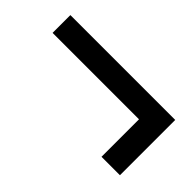

<svg xmlns="http://www.w3.org/2000/svg" viewBox="-38 -604 641 641"><g transform="rotate(45 282.5 -283.5)"><path d="M526 -153H439V-330H31V-414H526Z"/></g></svg>

Font: Hind Medium
Style: Regular
Weight: 500
Designer: Manushi Parikh, Satya Rajpurohit
Foundry: Indian Type Foundry
Version: Version 1.201;PS 1.0;hotconv 1.0.78;makeotf.lib2.5.61930; tt